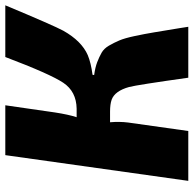

<svg xmlns="http://www.w3.org/2000/svg" viewBox="-23 -707 730 724"><g transform="rotate(-90 342.0 -345.0)"><path d="M422 -361 421 -355Q450 -351 469.5 -343.5Q489 -336 505 -327Q521 -318 532 -299Q543 -280 551.5 -260Q560 -240 568 -202.5Q576 -165 582 -129Q588 -93 598 -32Q601 -11 603 0H411Q384 -192 376 -223Q361 -277 328 -289Q311 -295 283 -295H243Q246 -259 242 -227L210 0H22L119 -690H307L280 -503Q272 -451 262 -421H294Q359 -422 392 -471.5Q425 -521 489 -690H684Q608 -508 588 -471Q549 -402 496 -379Q467 -367 422 -361Z"/></g></svg>

Font: Ezarion Extra Bold
Style: Italic
Weight: 800
Italic angle: -8°
Designer: Natanael Gama
Version: Version 1.001;PS 001.001;hotconv 1.0.70;makeotf.lib2.5.58329